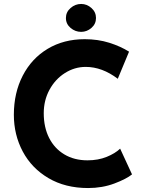

<svg xmlns="http://www.w3.org/2000/svg" viewBox="-20 -942 737 970"><path d="M425 8Q310 8 225 -42Q140 -92 95 -176.5Q50 -261 50 -362Q50 -473 95 -560Q140 -647 221 -695.5Q302 -744 408 -744Q475 -744 532 -726Q589 -708 632 -681L575 -544Q496 -604 413 -604Q357 -604 308 -573Q259 -542 230 -488.5Q201 -435 201 -370Q201 -299 228 -245.5Q255 -192 305 -162Q355 -132 422 -132Q476 -132 519 -149.5Q562 -167 587 -191L647 -61Q619 -38 558 -15Q497 8 425 8ZM390 -922Q419 -922 442 -901.5Q465 -881 465 -851Q465 -821 442 -801Q419 -781 390 -781Q360 -781 336.5 -801Q313 -821 313 -851Q313 -881 336.5 -901.5Q360 -922 390 -922Z"/></svg>

Font: Josefin Sans
Style: Bold
Weight: 700
Designer: Santiago Orozco
Foundry: Typemade
Version: Version 2.000